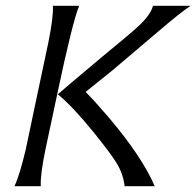

<svg xmlns="http://www.w3.org/2000/svg" viewBox="-20 -644 679 664"><path d="M509 -624H639Q603 -600 526 -534Q499 -511 447 -467Q395 -423 368 -400Q350 -386 276 -326Q301 -302 356 -238Q472 -101 515 0H411Q406 -44 382 -82Q361 -116 301 -190Q231 -276 180 -318Q204 -339 329 -444Q441 -536 457 -552Q501 -592 509 -624ZM163 -624H254Q232 -575 177 -314L138 -131Q119 -41 121 0H30Q48 -38 69 -127L108 -312Q147 -494 147 -496Q165 -585 163 -624Z"/></svg>

Font: GFS Neohellenic Rg
Style: Italic
Weight: 400
Italic angle: -12°
Designer: Takis Katsoulidis and George D. Matthiopoulos
Foundry: Takis Katsoulidis and George D. Matthiopoulos
Version: Version 1.0